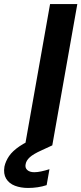

<svg xmlns="http://www.w3.org/2000/svg" viewBox="-100 -720 403 951"><path d="M24 0 148 -700H283L159 0ZM39 211Q3 211 -26 200Q-55 189 -69.5 165Q-84 141 -78 105Q-72 78 -55 53Q-38 28 -2.5 4Q33 -20 92 -43L141 -63L159 0L105 25Q65 43 47.5 59Q30 75 27 93Q23 111 35 122Q47 133 70 133Q85 133 104 129Q123 125 145 118L131 197Q110 204 86.5 207.5Q63 211 39 211Z"/></svg>

Font: DM Sans 18pt
Style: Bold Italic
Weight: 700
Italic angle: -10°
Designer: Colophon Foundry, Jonny Pinhorn
Foundry: Colophon Foundry
Version: Version 4.004;gftools[0.9.30]